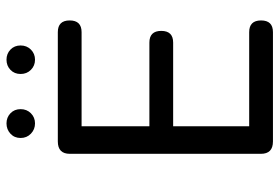

<svg xmlns="http://www.w3.org/2000/svg" viewBox="-158 -724 881 606"><g transform="rotate(-90 283.0 -420.5)"><path d="M140 -679H485Q522 -679 522 -641.5Q522 -604 485 -604H188V-390H452Q489 -390 489 -352.5Q489 -315 452 -315H188V-75H485Q522 -75 522 -37.5Q522 0 485 0H140Q101 0 101 -38V-641Q101 -679 140 -679ZM197 -751Q178 -751 164.5 -764Q151 -777 151 -796.5Q151 -816 164.5 -828.5Q178 -841 197 -841Q216 -841 229 -828.5Q242 -816 242 -796.5Q242 -777 229 -764Q216 -751 197 -751ZM398 -751Q379 -751 366 -764Q353 -777 353 -796.5Q353 -816 366 -828.5Q379 -841 398 -841Q417 -841 430 -828.5Q443 -816 443 -796.5Q443 -777 430 -764Q417 -751 398 -751Z"/></g></svg>

Font: Merge One
Style: Regular
Weight: 400
Designer: Kosal Sen
Foundry: Philatype
Version: Version 1.001